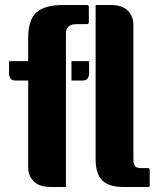

<svg xmlns="http://www.w3.org/2000/svg" viewBox="-20 -743 626 763"><path d="M575 -7Q575 0 570 0H469Q413 0 386.5 -26Q360 -52 360 -111V-723H421Q465 -723 487.5 -701Q510 -679 510 -645V-113Q510 -82 523 -78Q530 -75 542 -75H567Q575 -75 575 -68ZM231 -723H327Q333 -722 333 -715V-654Q333 -647 325 -647H284Q242 -647 242 -610V0H181Q137 0 114.5 -22Q92 -44 92 -78V-423H41Q16 -423 16 -453V-500H92V-592Q92 -665 125 -694Q158 -723 231 -723ZM334 -500V-453Q334 -423 309 -423H264V-500Z"/></svg>

Font: Keania One
Style: Regular
Weight: 400
Designer: Julia Petretta
Foundry: Julia Petretta
Version: Version 1.003